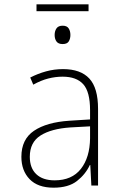

<svg xmlns="http://www.w3.org/2000/svg" viewBox="-20 -859 570 889"><path d="M228 10Q155 10 117 -29.5Q79 -69 79 -133Q79 -214 137.5 -253.5Q196 -293 301 -300L397 -306V-349Q397 -434 365.5 -469Q334 -504 270 -504Q237 -504 203.5 -495.5Q170 -487 134 -467L120 -500Q155 -518 193 -528.5Q231 -539 272 -539Q353 -539 393.5 -495.5Q434 -452 434 -355V0H403L398 -95H396Q376 -52 336.5 -21Q297 10 228 10ZM233 -24Q313 -24 354.5 -77Q396 -130 397 -219V-274L306 -269Q217 -263 167.5 -231.5Q118 -200 118 -133Q118 -81 148 -52.5Q178 -24 233 -24ZM270 -655Q250 -655 241.5 -667Q233 -679 233 -697Q233 -715 241.5 -727.5Q250 -740 270 -740Q290 -740 298 -727.5Q306 -715 306 -697Q306 -680 298.5 -667.5Q291 -655 270 -655ZM149 -807V-839H390V-807Z"/></svg>

Font: Noto Sans Mono Condensed ExtraLight
Style: Regular
Weight: 200
Width: 3
Designer: Monotype Design Team
Foundry: Monotype Imaging Inc.
Version: Version 2.014; ttfautohint (v1.8.4.7-5d5b)